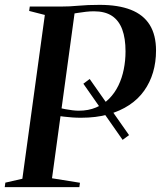

<svg xmlns="http://www.w3.org/2000/svg" viewBox="-36 -770 662 790"><path d="M495 -214 468.5 -194.5 307 -425.5 333 -445ZM-16.5 0 -14 -18.5 56 -34.5 148.5 -708.5 84 -725 86.5 -743H212.5Q251 -743 287.2 -746.5Q323.5 -750 374 -750Q450.5 -750 502.2 -729.8Q554 -709.5 580 -667.8Q606 -626 606 -562Q606 -514.5 593.8 -472.8Q581.5 -431 557.2 -396.8Q533 -362.5 495.8 -337.8Q458.5 -313 409 -299.2Q359.5 -285.5 297 -285.5Q278.5 -285.5 260.8 -286.8Q243 -288 227.2 -290Q211.5 -292 198 -294L203.5 -327Q217.5 -323.5 232.8 -320.8Q248 -318 262.5 -316.2Q277 -314.5 288 -314.5Q328 -314.5 359.2 -327.8Q390.5 -341 413.2 -364Q436 -387 451 -417.8Q466 -448.5 473.2 -484.5Q480.5 -520.5 480.5 -558.5Q480.5 -612.5 466.8 -649.2Q453 -686 424.5 -704.8Q396 -723.5 350.5 -723.5Q334 -723.5 317 -721.5Q300 -719.5 284.5 -717Q269 -714.5 256 -712.5L272 -724L178 -36.5L293 -18L290.5 0Z"/></svg>

Font: Merriweather 144pt Medium
Style: Italic
Weight: 500
Italic angle: -7.8°
Version: Version 2.101